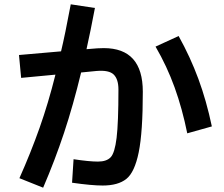

<svg xmlns="http://www.w3.org/2000/svg" viewBox="-20 -836 1040 890"><path d="M431 -612Q441 -613 461 -613Q642 -613 642 -411Q642 -223 623 -130Q604 -37 565.5 -6.5Q527 24 456 24Q405 24 314 11L321 -98Q393 -87 434 -87Q474 -87 493 -107Q512 -127 520.5 -197Q529 -267 529 -421Q529 -469 507 -490.5Q485 -512 427 -507L356 -500Q319 -347 277 -220.5Q235 -94 180 34L70 -10Q123 -129 163.5 -243.5Q204 -358 237 -490L78 -475L68 -581L263 -598Q281 -672 308 -816L420 -799Q400 -693 381 -608ZM808 -669Q862 -572 899.5 -470.5Q937 -369 962 -250L848 -218Q825 -332 789.5 -430.5Q754 -529 701 -620Z"/></svg>

Font: IBM Plex Sans JP SemiBold
Style: Regular
Weight: 600
Designer: Mike Abbink; Paul van der Laan; Pieter van Rosmalen; Wujin Sim; Yejin Wi; Jinhee Kim; Boomi Park; Yona Kim; Kichan Ma
Foundry: Sandoll Inc.
Version: Version 1.001